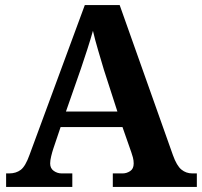

<svg xmlns="http://www.w3.org/2000/svg" viewBox="-20 -734 793 754"><path d="M4 0V-53H16Q43 -53 61.5 -67Q80 -81 96 -126L313 -714H450L659 -125Q674 -83 692.5 -68Q711 -53 735 -53H753V0H423V-53H462Q477 -53 491 -62Q505 -71 505 -92Q505 -104 502 -115.5Q499 -127 496 -135L461 -235H218L189 -149Q185 -137 181 -120.5Q177 -104 177 -92Q177 -73 191 -63Q205 -53 222 -53H264V0ZM239 -296H441L388 -460Q378 -494 365.5 -536Q353 -578 345 -613Q336 -581 323 -540.5Q310 -500 298 -465Z"/></svg>

Font: Noto Serif Tibetan
Style: Bold
Weight: 700
Designer: Monotype Design Team
Foundry: Monotype Imaging Inc.
Version: Version 2.103; ttfautohint (v1.8.4.7-5d5b)